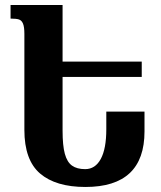

<svg xmlns="http://www.w3.org/2000/svg" viewBox="-20 -734 642 764"><path d="M555 -290V-211Q555 10 320 10Q202 10 139.5 -43.5Q77 -97 77 -217V-599Q77 -627 71.5 -640Q66 -653 55.5 -656.5Q45 -660 22 -660V-714H229V-489H544V-428H229V-214Q229 -155 238 -122Q247 -89 266.5 -75Q286 -61 319 -61Q359 -61 381 -101.5Q403 -142 403 -220V-290Z"/></svg>

Font: Noto Serif Armenian Bold Cond
Style: Regular
Weight: 700
Width: 3
Designer: Monotype Design team
Foundry: Monotype Imaging Inc.
Version: Version 1.000